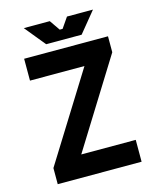

<svg xmlns="http://www.w3.org/2000/svg" viewBox="-126 -947 851 1035"><g transform="rotate(-15 300.0 -430.0)"><path d="M534 -700H66V-578H370L66 -90V0H534V-122H230L534 -611ZM107 -860 201 -745H399L493 -860H348L308 -802H292L252 -860Z"/></g></svg>

Font: Fervojo
Style: Bold
Weight: 700
Designer: kohakuno
Version: ver.1.0